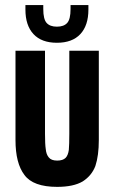

<svg xmlns="http://www.w3.org/2000/svg" viewBox="-20 -728 449 756"><path d="M41 -176.8V-528.3H157.2V-201.2Q157.2 -160.2 160.2 -140.6Q162.1 -120.1 171.9 -108.4Q181.6 -95.7 205.1 -95.7Q227.5 -95.7 238.3 -106.4Q248 -116.2 251 -137.7Q252 -147.5 252.4 -163.6Q252.9 -179.7 252.9 -201.2V-528.3H369.1V-176.8Q369.1 -115.2 355.5 -74.2Q340.8 -36.1 305.7 -13.7Q269.5 7.8 205.1 7.8Q110.4 7.8 76.2 -39.1Q41 -85 41 -176.8ZM204.1 -559.6Q143.6 -559.6 111.8 -593.8Q80.1 -627.9 80.1 -690.4V-708H150.4V-692.4Q150.4 -652.3 163.6 -637.7Q176.8 -623 204.1 -623Q231.4 -623 244.6 -637.7Q257.8 -652.3 257.8 -692.4V-708H328.1V-690.4Q328.1 -627.9 296.4 -593.8Q264.6 -559.6 204.1 -559.6Z"/></svg>

Font: Dinish Condensed
Style: Bold
Weight: 700
Width: 3
Designer: Bert Driehuis
Foundry: Playbeing
Version: Version 3.006; git-39231f3c-release